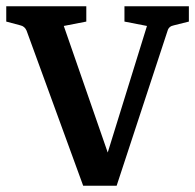

<svg xmlns="http://www.w3.org/2000/svg" viewBox="-26 -592 624 614"><path d="M59 -494Q53 -508 39 -511L-6 -523V-572H250V-523L178 -509L337 -51H302L444 -509L372 -523V-572H578V-523L530 -511Q514 -508 510 -494L347 2H240Z"/></svg>

Font: Rasa SemiBold
Style: Regular
Weight: 600
Designer: Anna Giedrys (Yrsa+Rasa design), David Brezina (Yrsa art-direction, Rasa art-direction, design)
Foundry: Rosetta Type Foundry
Version: Version 2.004